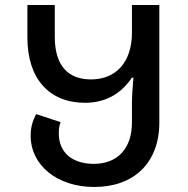

<svg xmlns="http://www.w3.org/2000/svg" viewBox="-20 -734 748 764"><path d="M355 10C513 10 614 -86 614 -247V-714H505V-604C505 -487 442 -418 342 -418C250 -418 198 -474 198 -587V-714H89V-584C89 -421 176 -325 318 -325C395 -325 458 -356 505 -425H511C507 -383 505 -345 505 -322V-246C505 -143 447 -82 354 -82C265 -82 214 -129 214 -203C214 -218 215 -232 221 -248L124 -280C109 -252 102 -226 102 -194C102 -76 208 10 355 10Z"/></svg>

Font: Noto Sans Georgian Medium
Style: Regular
Weight: 500
Designer: Monotype Design Team, Akaki Razmadze
Foundry: Google LLC
Version: Version 2.005